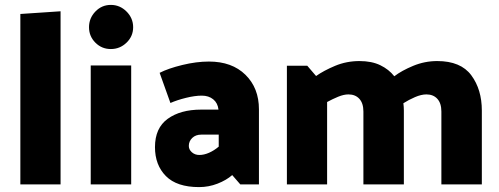

<svg xmlns="http://www.w3.org/2000/svg" viewBox="-20 -752 2037 783"><path d="M227 -706V0H63V-695Z M523 -641Q523 -604 496 -578Q469 -552 432 -552Q395 -552 369 -578Q343 -604 343 -641Q343 -678 369 -705Q395 -732 432 -732Q469 -732 496 -705Q523 -678 523 -641ZM515 -485V0H350V-485Z M793 -120Q812 -120 832.5 -129Q853 -138 872 -154V-203H801Q778 -203 764 -189.5Q750 -176 750 -157Q750 -142 762.5 -131Q775 -120 793 -120ZM832 -501Q926 -501 981 -447Q1036 -393 1036 -306V0H960L927 -38Q903 -17 867 -3Q831 11 792 11Q701 11 656.5 -34Q612 -79 612 -152Q612 -230 664 -267.5Q716 -305 800 -305H871Q868 -332 849.5 -347Q831 -362 803 -362Q775 -362 738.5 -353Q702 -344 675 -332L631 -455Q666 -473 723.5 -487Q781 -501 832 -501Z M1763 -503Q1859 -503 1902 -445Q1945 -387 1945 -301V0H1780V-297Q1780 -331 1763.5 -349Q1747 -367 1719 -367Q1698 -367 1672.5 -356Q1647 -345 1625 -331Q1626 -324 1626.5 -316Q1627 -308 1627 -301V0H1462V-297Q1462 -331 1445.5 -349Q1429 -367 1401 -367Q1382 -367 1359 -357.5Q1336 -348 1314 -336V0H1150V-484H1233L1269 -442Q1300 -464 1346.5 -483.5Q1393 -503 1446 -503Q1496 -503 1531 -486Q1566 -469 1588 -441Q1618 -464 1665 -483.5Q1712 -503 1763 -503Z"/></svg>

Font: Palanquin Dark SemiBold
Style: Regular
Weight: 600
Designer: Pria Ravichandran
Version: Version 1.001